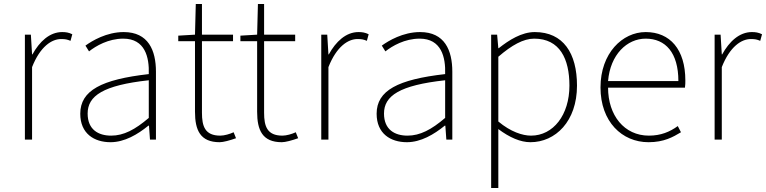

<svg xmlns="http://www.w3.org/2000/svg" viewBox="-20 -701 3846 964"><path d="M105 0H141V-364C182 -468 240 -505 287 -505C308 -505 317 -503 334 -496L343 -529C325 -538 310 -540 292 -540C229 -540 178 -492 143 -428H141L135 -527H105Z M535 13C605 13 671 -26 725 -70H728L733 0H763V-341C763 -448 725 -540 601 -540C515 -540 442 -496 409 -472L427 -443C461 -470 524 -507 599 -507C708 -507 730 -414 727 -329C490 -302 383 -247 383 -130C383 -30 453 13 535 13ZM538 -20C474 -20 420 -50 420 -131C420 -220 498 -273 727 -298V-109C658 -50 601 -20 538 -20Z M1083 13C1101 13 1134 4 1165 -7L1153 -37C1134 -28 1106 -20 1086 -20C1009 -20 994 -67 994 -135V-494H1150V-527H994V-681H963L959 -527L875 -522V-494H959V-140C959 -48 985 13 1083 13Z M1395 13C1413 13 1446 4 1477 -7L1465 -37C1446 -28 1418 -20 1398 -20C1321 -20 1306 -67 1306 -135V-494H1462V-527H1306V-681H1275L1271 -527L1187 -522V-494H1271V-140C1271 -48 1297 13 1395 13Z M1593 0H1629V-364C1670 -468 1728 -505 1775 -505C1796 -505 1805 -503 1822 -496L1831 -529C1813 -538 1798 -540 1780 -540C1717 -540 1666 -492 1631 -428H1629L1623 -527H1593Z M2023 13C2093 13 2159 -26 2213 -70H2216L2221 0H2251V-341C2251 -448 2213 -540 2089 -540C2003 -540 1930 -496 1897 -472L1915 -443C1949 -470 2012 -507 2087 -507C2196 -507 2218 -414 2215 -329C1978 -302 1871 -247 1871 -130C1871 -30 1941 13 2023 13ZM2026 -20C1962 -20 1908 -50 1908 -131C1908 -220 1986 -273 2215 -298V-109C2146 -50 2089 -20 2026 -20Z M2446 243H2482V46V-53C2538 -11 2593 13 2643 13C2769 13 2877 -92 2877 -271C2877 -434 2808 -540 2665 -540C2599 -540 2536 -500 2484 -459H2482L2476 -527H2446ZM2646 -20C2604 -20 2544 -39 2482 -91V-416C2549 -474 2608 -507 2662 -507C2791 -507 2839 -405 2839 -271C2839 -124 2758 -20 2646 -20Z M3236 13C3314 13 3359 -13 3399 -37L3383 -68C3343 -39 3298 -20 3238 -20C3114 -20 3033 -122 3033 -261H3419C3421 -275 3421 -286 3421 -297C3421 -453 3344 -540 3222 -540C3105 -540 2995 -434 2995 -262C2995 -90 3103 13 3236 13ZM3033 -294C3044 -427 3128 -507 3222 -507C3321 -507 3386 -437 3386 -294Z M3568 0H3604V-364C3645 -468 3703 -505 3750 -505C3771 -505 3780 -503 3797 -496L3806 -529C3788 -538 3773 -540 3755 -540C3692 -540 3641 -492 3606 -428H3604L3598 -527H3568Z"/></svg>

Font: Harano Aji Gothic ExtraLight
Style: Regular
Weight: 250
Foundry: Masamichi Hosoda
Version: HaranoAjiGothic-ExtraLight version 20230610;ttx 4.39.4